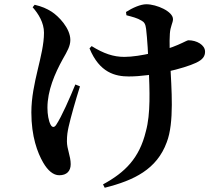

<svg xmlns="http://www.w3.org/2000/svg" viewBox="-20 -798 1040 894"><path d="M459.7 60.5 467.6 76.2C604.4 41.9 710.3 -9.9 756.3 -135.4C792.3 -227.4 778 -387.7 773 -497C770.7 -539.5 768 -603.3 770.9 -641.1C773.1 -675.6 785.5 -691.7 785.5 -708.9C785.5 -744.8 709 -778.2 661.2 -778.2C634.5 -778.2 597.1 -761.6 566.7 -742.2L568.7 -727C596 -719.7 619.2 -714.3 639.3 -701.8C651.6 -695.2 657.6 -685.8 660.3 -663.3C665.5 -620.2 670.5 -539.2 672.8 -477.7C676.3 -379.9 682.2 -269.3 659.1 -186.1C629.1 -61.9 562.7 4.6 459.7 60.5ZM255.9 18C290.5 18 309.2 -1.2 309.2 -33.6C309.2 -70.7 291.6 -103.9 291.6 -139.9C291.6 -168.4 294.7 -185.4 299.5 -207.7C309.5 -252.3 332.2 -332.1 352.4 -395.8L330.8 -404.7C305.5 -342.9 266.7 -254 241.3 -216.3C232.6 -203.2 222.6 -204 215.4 -217.8C206.3 -235.5 200.9 -265 200.9 -296.2C200.9 -375.3 234.5 -454.5 272.6 -523.3C293.4 -559.6 307.5 -583.8 307.5 -611.8C307.5 -667.1 251.8 -723.3 220.6 -743.4C197 -758.3 175.3 -767.7 141.4 -775.8L132 -764.2C158.7 -734.1 184.8 -692.5 184.8 -645.6C184.8 -539.5 126 -413.8 126 -274.3C126 -162.3 154.4 -87.1 181 -41.1C202.4 -4.1 228 18 255.9 18ZM579.9 -442C691.3 -442 837.8 -479.6 892.8 -505.6C924.9 -520.6 934.8 -536.8 934.8 -557.4C934.8 -589.2 895.4 -610.5 857.6 -610.5C851.5 -610.5 842 -603.6 808.3 -589.1C750 -563.2 632.3 -533.1 558.8 -533.1C507.6 -533.1 462.2 -548.9 406.7 -583.3L396.8 -572.8C443.3 -459 517.5 -442 579.9 -442Z"/></svg>

Font: Source Han Serif TW VF
Style: Regular
Weight: 250
Designer: Ryoko NISHIZUKA 西塚涼子 (kana & ideographs); Frank Grießhammer (Latin, Greek & Cyrillic); Wenlong ZHANG 张文龙 (bopomofo); San
Foundry: Adobe
Version: Version 2.002;hotconv 1.1.0;makeotfexe 2.6.0